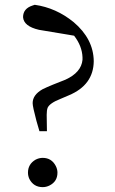

<svg xmlns="http://www.w3.org/2000/svg" viewBox="-20 -768 478 801"><path d="M158.2 -109.4Q195.3 -109.4 212.9 -75.2Q219.7 -61.5 219.7 -47.9Q219.7 -10.7 186.5 5.9Q172.9 12.7 158.2 12.7Q120.1 12.7 102.5 -21.5Q96.7 -34.2 96.7 -47.9Q96.7 -83 127.9 -101.6Q142.6 -109.4 158.2 -109.4ZM289.1 -619.1 142.6 -643.6Q79.1 -658.2 76.2 -696.3Q76.2 -732.4 116.2 -745.1Q121.1 -747.1 125 -748Q213.9 -735.4 287.1 -675.8Q370.1 -605.5 371.1 -512.7Q370.1 -413.1 266.6 -370.1L232.4 -355.5Q187.5 -337.9 178.7 -318.4Q174.8 -307.6 174.8 -289.1L175.8 -220.7H144.5L131.8 -264.6Q116.2 -323.2 116.2 -337.9Q116.2 -372.1 157.2 -395.5Q174.8 -404.3 201.2 -415L252.9 -435.5Q319.3 -465.8 324.2 -518.6Q324.2 -524.4 324.2 -529.3Q322.3 -576.2 289.1 -619.1Z"/></svg>

Font: GenYoMin JP Regular
Style: Regular
Weight: 400
Version: Version 1.001;PS 1;hotconv 16.6.51;makeotf.lib2.5.65220 DEVE